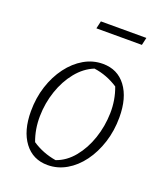

<svg xmlns="http://www.w3.org/2000/svg" viewBox="-125 -741 711 833"><g transform="rotate(20 230.0 -324.5)"><path d="M192 8Q124 8 84.5 -44.5Q45 -97 45 -187Q45 -249 62.5 -303Q80 -357 111 -398.5Q142 -440 182.5 -463.5Q223 -487 269 -487Q337 -487 376 -435Q415 -383 415 -293Q415 -231 397.5 -176.5Q380 -122 349.5 -80.5Q319 -39 278.5 -15.5Q238 8 192 8ZM218 -24Q264 -40 298 -81.5Q332 -123 351 -179Q370 -235 371.5 -296Q373 -357 352 -413Q300 -447 241 -455Q196 -437 162 -395Q128 -353 109 -297Q90 -241 89 -180.5Q88 -120 108 -67Q157 -34 218 -24ZM189 -622 197 -657H407L399 -622Z"/></g></svg>

Font: Piazzolla ExtraLight
Style: Italic
Weight: 200
Italic angle: -11.3°
Designer: Juan Pablo del Peral
Foundry: Huerta Tipografica
Version: Version 1.330